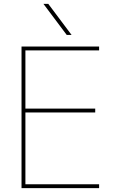

<svg xmlns="http://www.w3.org/2000/svg" viewBox="-20 -970 612 990"><path d="M324 -790 204 -950H229L349 -790ZM111 -390V-20H491V0H91V-730H491V-710H111V-410H471V-390Z"/></svg>

Font: Mplus 1p Thin
Style: Regular
Weight: 250
Version: Version 1.061